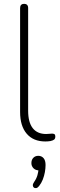

<svg xmlns="http://www.w3.org/2000/svg" viewBox="-20 -731 315 1003"><path d="M217 8Q154 8 119.5 -32.5Q85 -73 85 -146V-689Q85 -700 90.5 -705.5Q96 -711 106 -711Q116 -711 121.5 -705.5Q127 -700 127 -689V-153Q127 -92 151 -61.5Q175 -31 221 -31Q231 -31 238 -32Q245 -33 252 -33Q260 -33 264.5 -30Q269 -27 269 -18Q269 -7 263 -2Q257 3 243 6Q236 7 229.5 7.5Q223 8 217 8ZM184 241Q177 250 169.5 251.5Q162 253 157 249Q152 245 151.5 237.5Q151 230 158 220Q170 203 175.5 184.5Q181 166 181 150L184 159Q166 159 155 148Q144 137 144 121Q144 104 154 93.5Q164 83 180 83Q197 83 207.5 95Q218 107 218 131Q218 148 214.5 168Q211 188 203.5 207Q196 226 184 241Z"/></svg>

Font: Nunito ExtraLight ExtraLight
Style: Regular
Weight: 250
Version: Version 3.602